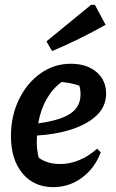

<svg xmlns="http://www.w3.org/2000/svg" viewBox="-20 -758 476 789"><path d="M199 11Q119 11 72 -46Q25 -103 25 -199Q25 -281 57.5 -348.5Q90 -416 146 -456Q202 -496 271 -496Q336 -496 376 -462.5Q416 -429 416 -373Q416 -322 379 -285.5Q342 -249 277.5 -227.5Q213 -206 132 -201Q131 -188 131 -175Q131 -142 139 -110Q174 -84 228 -84Q266 -84 304.5 -99.5Q343 -115 379 -147L394 -132Q369 -66 316.5 -27.5Q264 11 199 11ZM311 -371Q311 -389 306 -406Q271 -418 233 -421Q157 -364 137 -251Q230 -264 270.5 -292Q311 -320 311 -371ZM194 -548 171 -588 354 -738H370L414 -656Q360 -626 305.5 -599Q251 -572 194 -548Z"/></svg>

Font: Piazzolla SemiBold
Style: Italic
Weight: 600
Italic angle: -11.3°
Designer: Juan Pablo del Peral
Foundry: Huerta Tipografica
Version: Version 1.330